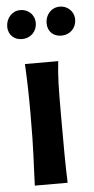

<svg xmlns="http://www.w3.org/2000/svg" viewBox="-53 -755 387 787"><g transform="rotate(-5 141.0 -361.0)"><path d="M2 -659C2 -623 28 -603 58 -603C95 -603 120 -630 120 -664C120 -699 93 -722 61 -722C26 -722 2 -692 2 -659ZM164 -659C164 -623 189 -603 220 -603C257 -603 282 -630 282 -664C282 -699 254 -722 224 -722C187 -722 164 -692 164 -659ZM61 -500C65 -425 66 -365 66 -294C66 -136 61 -98 58 0H193C190 -79 190 -149 190 -271C190 -395 191 -439 198 -500Z"/></g></svg>

Font: CantoraOne
Style: Regular
Weight: 400
Designer: Pablo Impallari, Rodrigo Fuenzalida
Foundry: Pablo Impallari
Version: Version 1.001